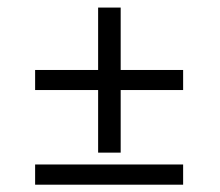

<svg xmlns="http://www.w3.org/2000/svg" viewBox="-20 -552 589 515"><path d="M243.2 -142.6V-310.5H74.2V-364.3H243.2V-531.7H303.7V-364.3H471.2V-310.5H303.7V-142.6ZM74.2 -56.6V-110.8H471.2V-56.6Z"/></svg>

Font: Elstob
Style: Bold Italic
Weight: 700
Italic angle: -20°
Designer: Peter S. Baker
Version: Version 1.015